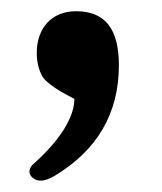

<svg xmlns="http://www.w3.org/2000/svg" viewBox="-20 -159 286 339"><path d="M44.9 -65.4C44.9 -47.9 49.3 -33.7 54.7 -24.4C57.1 -20 62 -15.1 68.4 -10.3C81.5 0 89.4 3.9 111.3 15.6C111.3 44.4 90.8 84.5 38.6 130.9C37.1 132.3 35.6 133.8 34.7 135.3C30.3 142.6 31.2 149.4 37.6 154.8C46.4 162.6 59.1 161.6 75.7 151.9C151.9 106.4 189.9 41 189.9 -43.9C189.9 -107.4 166 -139.2 114.3 -139.2C70.8 -139.2 44.9 -108.9 44.9 -65.4Z"/></svg>

Font: Sahel
Style: Bold
Weight: 700
Foundry: Saber Rastikerdar (saber.rastikerdar@gmail.com)
Version: Version 3.4.0